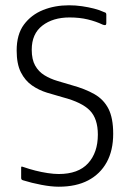

<svg xmlns="http://www.w3.org/2000/svg" viewBox="-20 -697 492 726"><path d="M60 -24V-63Q60 -68 63.5 -67Q67 -66 70 -65Q90 -58 113.5 -52Q137 -46 160.5 -42.5Q184 -39 202 -39Q276 -39 313 -79.5Q350 -120 350 -188Q350 -248 320 -279Q290 -310 218 -329Q189 -337 158 -346.5Q127 -356 101 -374Q75 -392 59 -423.5Q43 -455 43 -506Q43 -567 70.5 -604Q98 -641 142.5 -659Q187 -677 241 -677Q266 -677 290 -673.5Q314 -670 335.5 -664.5Q357 -659 374 -651Q379 -650 380.5 -647.5Q382 -645 382 -642V-609Q382 -598 368 -604Q343 -616 312 -623.5Q281 -631 243 -631Q180 -631 140 -600Q100 -569 100 -509Q100 -472 113 -449Q126 -426 148 -412.5Q170 -399 197 -391Q224 -383 251 -375Q302 -361 337 -341Q372 -321 390 -286Q408 -251 408 -191Q408 -128 383.5 -83.5Q359 -39 313.5 -15Q268 9 202 9Q174 9 137 2Q100 -5 68 -15Q64 -16 62 -18Q60 -20 60 -24Z"/></svg>

Font: Glory Light
Style: Regular
Weight: 300
Version: Version 1.011